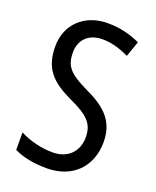

<svg xmlns="http://www.w3.org/2000/svg" viewBox="-137 -805 729 896"><g transform="rotate(20 227.0 -357.0)"><path d="M413 -195C413 -293 362 -348 259 -396C166 -441 135 -468 135 -540C135 -602 175 -645 245 -645C289 -645 334 -632 377 -611L404 -688C362 -708 307 -724 244 -724C129 -725 47 -649 48 -538C48 -425 103 -377 199 -331C295 -287 327 -256 327 -187C327 -120 283 -69 204 -69C150 -69 88 -84 42 -109V-22C85 -1 140 10 205 10C331 10 413 -72 413 -195Z"/></g></svg>

Font: Noto Sans Sinhala UI Condensed
Style: Regular
Weight: 400
Width: 3
Designer: Jelle Bosma - Monotype Design Team
Foundry: Monotype Imaging Inc.
Version: Version 2.006